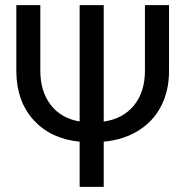

<svg xmlns="http://www.w3.org/2000/svg" viewBox="-20 -731 732 751"><path d="M385.7 -255.4Q461.9 -266.6 504.4 -319.1Q546.9 -371.6 546.9 -454.6V-710.9H641.1V-453.1Q641.1 -375.5 610.1 -315.7Q579.1 -255.9 521.2 -220Q463.4 -184.1 385.7 -176.8V0H291.5V-176.8Q178.7 -188 112.1 -260.7Q45.4 -333.5 43.9 -449.2V-710.9H137.7V-452.6Q138.2 -373 178.5 -320.6Q218.8 -268.1 291.5 -255.9V-710.9H385.7Z"/></svg>

Font: APIMedia Roboto
Style: Regular
Weight: 400
Designer: Google
Version: Version 2.137; 2017